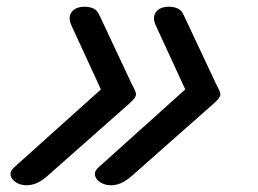

<svg xmlns="http://www.w3.org/2000/svg" viewBox="-20 -534 765 569"><path d="M59 15Q41 15 27.5 6.5Q14 -2 11.5 -14.5Q9 -27 23 -39L279 -269L191 -460Q181 -483 192.5 -498.5Q204 -514 231 -514Q246 -514 257.5 -508.5Q269 -503 276 -486L370 -286Q377 -273 380 -266Q383 -259 383 -254Q383 -247 374 -237.5Q365 -228 345 -211L121 -13Q104 2 89 8.5Q74 15 59 15ZM309 15Q291 15 277.5 6.5Q264 -2 261.5 -14.5Q259 -27 273 -39L529 -269L441 -460Q431 -483 442.5 -498.5Q454 -514 481 -514Q496 -514 507.5 -508.5Q519 -503 526 -486L620 -286Q627 -273 630 -266Q633 -259 633 -254Q633 -247 624 -237.5Q615 -228 595 -211L371 -13Q354 2 339 8.5Q324 15 309 15Z"/></svg>

Font: Playwrite MX
Style: Regular
Weight: 400
Designer: Veronika Burian, José Scaglione
Foundry: TypeTogether
Version: Version 1.002